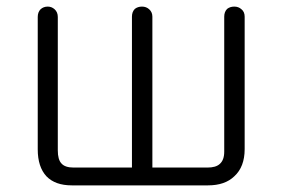

<svg xmlns="http://www.w3.org/2000/svg" viewBox="-20 -559 852 579"><path d="M717.8 -508.8Q717.8 -523.4 708 -531.2Q699.2 -539.1 686.5 -539.1Q673.8 -539.1 665 -532.2Q656.2 -523.4 656.2 -508.8V-101.6Q656.2 -76.2 642.6 -64.5Q630.9 -53.7 605.5 -53.7H439.5V-508.8Q439.5 -522.5 429.7 -531.2Q420.9 -539.1 408.2 -539.1Q395.5 -539.1 386.7 -532.2Q377.9 -523.4 377.9 -508.8V-53.7H202.1Q175.8 -53.7 165 -66.4Q154.3 -78.1 154.3 -105.5V-507.8Q154.3 -522.5 144.5 -531.2Q135.7 -539.1 124 -539.1Q111.3 -539.1 102.5 -531.2Q93.8 -522.5 93.8 -507.8V-108.4Q93.8 -55.7 120.1 -27.3Q146.5 0 196.3 0H607.4Q658.2 0 686.5 -27.3Q717.8 -55.7 717.8 -109.4Z"/></svg>

Font: Gulim
Style: Regular
Weight: 400
Version: Version 2.21